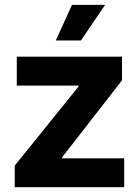

<svg xmlns="http://www.w3.org/2000/svg" viewBox="-20 -783 579 803"><path d="M41.6 0V-90.4L308.4 -420.9V-425H50.2V-545.9H490.2V-446.9L239.8 -125V-120.9H499.4V0ZM213.3 -613.7 281.1 -762.7H419.7L318.4 -613.7Z"/></svg>

Font: Inter Tight
Style: Regular
Weight: 400
Designer: Rasmus Andersson
Foundry: rsms
Version: Version 3.002